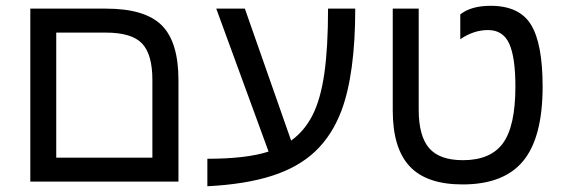

<svg xmlns="http://www.w3.org/2000/svg" viewBox="-20 -629 1953 665"><path d="M598.1 -351.1V0H85V-599.1H347.2Q481.9 -599.1 540 -541.5Q598.1 -483.9 598.1 -351.1ZM174.8 -83H507.8V-352.1Q507.8 -440.9 471.9 -478.5Q436 -516.1 346.2 -516.1H174.8Z M698.2 -79.1Q833.5 -79.1 910.2 -104L729 -599.1H828.1L988.3 -142.1Q1034.2 -174.8 1062.3 -229.7Q1090.3 -284.7 1103.3 -374Q1116.2 -463.4 1116.2 -599.1H1210.4Q1210.4 -373.5 1162.6 -245.6Q1130.4 -160.6 1072.3 -105.2Q1014.2 -49.8 922.6 -20.3Q831.1 9.3 698.2 16.1Z M1582 9.8Q1457.5 9.8 1398.9 -53Q1340.3 -115.7 1340.3 -246.1V-599.1H1430.2V-249Q1430.2 -158.2 1466.1 -116.2Q1502 -74.2 1583.5 -74.2Q1679.2 -74.2 1722.2 -133.3Q1765.1 -192.4 1765.1 -329.1Q1765.1 -430.7 1743.7 -477.8Q1722.2 -524.9 1670.4 -524.9Q1620.6 -524.9 1574.2 -493.2V-579.1Q1611.8 -608.9 1679.2 -608.9Q1779.3 -608.9 1819.3 -543.2Q1859.4 -477.5 1859.4 -329.1Q1859.4 -153.8 1792.5 -72Q1725.6 9.8 1582 9.8Z"/></svg>

Font: Arimo
Style: Regular
Weight: 400
Designer: Steve Matteson
Foundry: Monotype Imaging Inc.
Version: Version 1.33